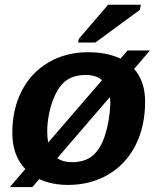

<svg xmlns="http://www.w3.org/2000/svg" viewBox="-20 -753 651 792"><path d="M84.5 -55.7Q30.8 -111.8 30.8 -204.6Q30.8 -302.7 69.8 -378.4Q108.9 -454.1 180.4 -495.8Q252 -537.6 343.8 -537.6Q421.4 -537.6 477.1 -511.2L506.3 -544.9H598.6L533.2 -468.8Q578.6 -417.5 578.6 -333.5Q578.6 -232.4 539.1 -153.8Q499 -75.2 426 -32.7Q353 9.8 261.2 9.8Q193.4 9.8 142.1 -14.2L113.8 18.6H20.5ZM174.8 -210.4Q174.8 -187.5 178.7 -165L400.9 -422.4Q376.5 -443.8 333.5 -443.8Q278.3 -443.8 245.1 -414.6Q223.1 -395 207.3 -361.1Q191.4 -327.1 183.1 -287.4Q174.8 -247.6 174.8 -210.4ZM435.1 -323.2Q435.1 -340.3 433.1 -352.5L216.3 -100.6Q240.2 -84 276.4 -84Q331.1 -84 363.3 -111.8Q395 -139.2 413.3 -195.3Q431.6 -251.5 435.1 -323.2ZM557.1 -712.4 373.5 -577.6H302.2L305.2 -592.8L425.8 -733.4H561Z"/></svg>

Font: Arimo
Style: Italic
Weight: 400
Italic angle: -12°
Designer: Steve Matteson
Foundry: Monotype Imaging Inc.
Version: Version 1.33